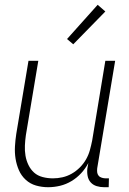

<svg xmlns="http://www.w3.org/2000/svg" viewBox="-20 -774 540 802"><path d="M181 8Q155 8 130.5 1Q106 -6 87.5 -23Q69 -40 59 -63Q49 -86 45 -111Q41 -136 42.5 -162.5Q44 -189 48 -215L99 -520H140L88 -209Q85 -188 84 -166Q83 -144 86.5 -123.5Q90 -103 99 -84.5Q108 -66 122.5 -53Q137 -40 158 -34.5Q179 -29 201 -29Q221 -29 241 -33.5Q261 -38 279.5 -48.5Q298 -59 313.5 -74.5Q329 -90 339.5 -108.5Q350 -127 355.5 -147Q361 -167 365 -187L420 -520H461L386 -71Q385 -62 386 -54Q387 -46 392 -40Q397 -34 405.5 -31.5Q414 -29 422 -29H435L434 8H415Q399 8 384 3.5Q369 -1 359 -12Q349 -23 346 -39Q343 -55 345 -71L349 -93Q337 -70 319 -50.5Q301 -31 278.5 -17.5Q256 -4 231 2Q206 8 181 8ZM286 -589 260 -611 388 -754 420 -726Z"/></svg>

Font: Iosevka Curly Extralight
Style: Italic
Weight: 200
Italic angle: -9°
Monospace: yes
Designer: Belleve Invis
Foundry: Belleve Invis
Version: Version 22.1.2; ttfautohint (v1.8.4)